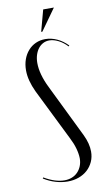

<svg xmlns="http://www.w3.org/2000/svg" viewBox="-95 -898 523 951"><g transform="rotate(-10 166.0 -423.0)"><path d="M244.4 -95.6Q244.4 -74.8 237.4 -57.1Q230.4 -39.5 218.1 -26.9Q205.9 -14.2 188.8 -7.6Q171.8 -0.9 151.6 -0.9Q128.9 -0.9 103.2 -8.9Q77.6 -17 49.6 -33.5L46.6 -28.5Q75.6 -10.5 106.1 -1.5Q136.6 7.5 166.6 7.5Q196.8 7.5 222.2 -1.8Q247.6 -11 266.1 -27.9Q284.6 -44.9 295 -68Q305.4 -91.1 305.4 -118.6Q305.4 -138.9 299.9 -160.2Q294.4 -181.5 283.8 -203.8L154 -469.9Q136.6 -505 127.9 -536.8Q119.2 -568.6 119.2 -596.2Q119.2 -618.4 125 -636.8Q130.8 -655.2 141.1 -668.6Q151.5 -681.9 165.5 -689.2Q179.5 -696.6 196.4 -696.6Q218 -696.6 241.9 -684.7Q265.8 -672.8 286.4 -650.6L290.4 -654.6Q265.9 -680 237 -693.2Q208.1 -706.5 178.2 -706.5Q151.8 -706.5 129.7 -696.4Q107.6 -686.4 91.5 -667.9Q75.4 -649.5 66.6 -624.8Q57.8 -600.1 57.8 -570.2Q57.8 -544.8 65 -517.1Q72.2 -489.5 86.1 -460.1L213.2 -202.9Q229 -172.1 236.5 -145.1Q244 -118.1 244.4 -95.6ZM170.9 -745.2 247.8 -853H194L164.9 -745.2Z"/></g></svg>

Font: Moniqa Black
Style: Regular
Weight: 900
Designer: Rajesh Rajput
Foundry: Rajesh Rajput
Version: Version 1.000